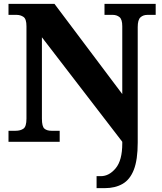

<svg xmlns="http://www.w3.org/2000/svg" viewBox="-20 -734 838 994"><path d="M480 240V178H502Q545 178 579 137Q613 96 613 9V0L197 -541V-120Q197 -79 210 -68Q223 -57 246 -57H289V0H24V-57H61Q86 -57 101.5 -68Q117 -79 117 -120V-598Q117 -636 101.5 -646.5Q86 -657 66 -657H24V-714H262L613 -247V-598Q613 -634 598.5 -645.5Q584 -657 564 -657H521V-714H786V-657H743Q721 -657 707 -644Q693 -631 693 -594V4Q693 93 673 144.5Q653 196 614.5 218Q576 240 523 240Z"/></svg>

Font: Noto Serif Tamil ExtraBold
Style: Regular
Weight: 800
Designer: Indian Type Foundry, Tom Grace, and the Monotype Design Team
Foundry: Monotype Imaging Inc.
Version: Version 2.004; ttfautohint (v1.8.4.7-5d5b)